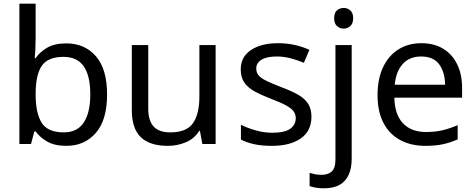

<svg xmlns="http://www.w3.org/2000/svg" viewBox="-20 -780 2574 1040"><path d="M173 -575Q173 -541 171.5 -511.5Q170 -482 168 -465H173Q196 -499 236 -522Q276 -545 339 -545Q439 -545 499.5 -475.5Q560 -406 560 -268Q560 -130 499 -60Q438 10 339 10Q276 10 236 -13Q196 -36 173 -68H166L148 0H85V-760H173ZM324 -472Q239 -472 206 -423Q173 -374 173 -271V-267Q173 -168 205.5 -115.5Q238 -63 326 -63Q398 -63 433.5 -116Q469 -169 469 -269Q469 -370 433.5 -421Q398 -472 324 -472Z M1148 -536V0H1076L1063 -71H1059Q1033 -29 987 -9.5Q941 10 889 10Q792 10 743 -36.5Q694 -83 694 -185V-536H783V-191Q783 -127 812 -95Q841 -63 902 -63Q991 -63 1025.5 -113Q1060 -163 1060 -257V-536Z M1667 -148Q1667 -70 1609 -30Q1551 10 1453 10Q1397 10 1356.5 1Q1316 -8 1285 -24V-104Q1317 -88 1362.5 -74.5Q1408 -61 1455 -61Q1522 -61 1552 -82.5Q1582 -104 1582 -140Q1582 -160 1571 -176Q1560 -192 1531.5 -208Q1503 -224 1450 -244Q1398 -264 1361 -284Q1324 -304 1304 -332Q1284 -360 1284 -404Q1284 -472 1339.5 -509Q1395 -546 1485 -546Q1534 -546 1576.5 -536.5Q1619 -527 1656 -510L1626 -440Q1592 -454 1555 -464Q1518 -474 1479 -474Q1425 -474 1396.5 -456.5Q1368 -439 1368 -409Q1368 -387 1381 -371.5Q1394 -356 1424.5 -341.5Q1455 -327 1506 -307Q1557 -288 1593 -268Q1629 -248 1648 -219.5Q1667 -191 1667 -148Z M1734 240Q1709 240 1690 236.5Q1671 233 1657 228V157Q1672 161 1688 164Q1704 167 1723 167Q1755 167 1776 149.5Q1797 132 1797 83V-536H1885V80Q1885 130 1869 166Q1853 202 1820 221Q1787 240 1734 240ZM1790 -681Q1790 -710 1805 -723.5Q1820 -737 1842 -737Q1862 -737 1877.5 -723.5Q1893 -710 1893 -681Q1893 -653 1877.5 -639Q1862 -625 1842 -625Q1820 -625 1805 -639Q1790 -653 1790 -681Z M2262 -546Q2331 -546 2380.5 -516Q2430 -486 2456.5 -431.5Q2483 -377 2483 -304V-251H2116Q2118 -160 2162.5 -112.5Q2207 -65 2287 -65Q2338 -65 2377.5 -74.5Q2417 -84 2459 -102V-25Q2418 -7 2378 1.5Q2338 10 2283 10Q2207 10 2148.5 -21Q2090 -52 2057.5 -113.5Q2025 -175 2025 -264Q2025 -352 2054.5 -415Q2084 -478 2137.5 -512Q2191 -546 2262 -546ZM2261 -474Q2198 -474 2161.5 -433.5Q2125 -393 2118 -321H2391Q2390 -389 2359 -431.5Q2328 -474 2261 -474Z"/></svg>

Font: Noto Sans Javanese
Style: Regular
Weight: 400
Designer: Monotype Design Team
Foundry: Monotype Imaging Inc.
Version: Version 2.004